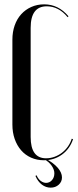

<svg xmlns="http://www.w3.org/2000/svg" viewBox="-20 -728 360 883"><path d="M37 -546Q37 -581 47.5 -611Q58 -641 77.5 -662.5Q97 -684 124 -696Q151 -708 183 -708Q249 -708 295 -653L291 -649Q250 -699 195 -699Q121 -699 121 -600V-98Q121 0 192 0Q212 0 231 -7Q250 -14 265.5 -26Q281 -38 292.5 -54.5Q304 -71 310 -90L316 -88Q301 -43 265 -17Q229 9 182 9Q150 9 123 -3Q96 -15 77 -37Q58 -59 47.5 -89Q37 -119 37 -155ZM148 78Q156 96 168 104.5Q180 113 192 113Q208 113 219 100.5Q230 88 230 69Q230 52 217.5 34Q205 16 179 1H189Q226 21 245.5 43.5Q265 66 265 88Q265 108 250 121.5Q235 135 213 135Q191 135 172.5 121Q154 107 143 81Z"/></svg>

Font: Moniqa SemBd Narrow Display
Style: Regular
Weight: 600
Width: 4
Designer: Rajesh Rajput
Foundry: Rajesh Rajput
Version: Version 1.000